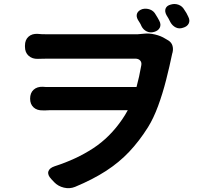

<svg xmlns="http://www.w3.org/2000/svg" viewBox="-20 -877 1040 969"><path d="M698 -831Q718 -836 737 -829Q756 -822 766 -803Q772 -794 775.5 -787.5Q779 -781 784 -772Q794 -753 786.5 -737.5Q779 -722 758 -716Q738 -710 720.5 -718.5Q703 -727 694 -745Q690 -755 686 -761Q682 -767 676 -777Q666 -795 672 -809.5Q678 -824 698 -831ZM842 -854Q862 -860 881 -853Q900 -846 910 -828Q917 -818 921 -811Q925 -804 930 -793Q940 -774 932.5 -758.5Q925 -743 904 -737Q884 -730 867 -738.5Q850 -747 840 -765Q831 -784 820 -801Q810 -820 816 -834.5Q822 -849 842 -854ZM106 -647Q106 -676 124 -692Q142 -708 171 -706Q178 -705 191 -704.5Q204 -704 220 -704Q236 -704 271.5 -704Q307 -704 353.5 -704Q400 -704 450 -704Q500 -704 546 -704Q592 -704 626 -704Q660 -704 674 -704L707 -707Q732 -710 762 -703Q792 -696 814 -682L831 -672Q846 -662 850.5 -646Q855 -630 851 -613Q851 -612 850.5 -611Q850 -610 849 -606Q836 -543 818.5 -474Q801 -405 778 -342.5Q755 -280 727 -235Q683 -165 632 -111Q581 -57 514.5 -14Q448 29 359 66Q332 77 302.5 70Q273 63 253 42L239 27Q219 6 224 -11.5Q229 -29 256 -38Q365 -73 450 -128.5Q535 -184 597 -275Q612 -297 625 -321H235Q223 -320 212 -320Q201 -320 196 -320Q167 -319 149.5 -335Q132 -351 132 -379Q132 -408 149.5 -424Q167 -440 196 -439Q201 -438 210 -438Q219 -438 230 -438H669Q676 -464 682 -491Q688 -518 693 -547Q696 -562 687.5 -571.5Q679 -581 663 -581Q631 -581 583 -581Q535 -581 480.5 -581Q426 -581 374 -581Q322 -581 281.5 -581Q241 -581 221 -581Q207 -581 193 -580.5Q179 -580 171 -580Q143 -579 124.5 -595.5Q106 -612 106 -641Z"/></svg>

Font: Chiron GoRound TC
Style: Bold
Weight: 700
Designer: Ryoko NISHIZUKA 西塚涼子 (kana, bopomofo & ideographs); Paul D. Hunt (Latin, Greek & Cyrillic); Sandoll Communications 산돌커뮤니
Foundry: Adobe
Version: Version 1.000;hotconv 1.1.1;makeotfexe 2.6.0